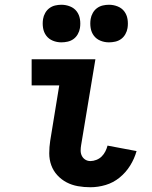

<svg xmlns="http://www.w3.org/2000/svg" viewBox="-20 -779 640 807"><path d="M360 8Q333 8 307.5 3.5Q282 -1 260 -12.5Q238 -24 221 -42.5Q204 -61 195.5 -84.5Q187 -108 187 -134.5Q187 -161 191 -187L229 -420H113V-530H381L321 -169Q319 -158 319 -146Q319 -134 324 -124Q329 -114 338.5 -108Q348 -102 360 -102Q372 -102 385 -107Q398 -112 407.5 -121.5Q417 -131 423 -143Q429 -155 432 -167L554 -144Q545 -112 527 -83Q509 -54 482.5 -32.5Q456 -11 424 -1.5Q392 8 360 8ZM438 -601Q419 -601 402 -608Q385 -615 374.5 -629Q364 -643 361 -661.5Q358 -680 361 -699Q363 -712 370 -724.5Q377 -737 388 -745Q399 -753 412 -756Q425 -759 438 -759Q457 -759 474.5 -752Q492 -745 502.5 -731Q513 -717 516 -698.5Q519 -680 516 -661Q514 -648 507 -635.5Q500 -623 489 -615Q478 -607 464.5 -604Q451 -601 438 -601ZM238 -601Q219 -601 202 -608Q185 -615 174.5 -629Q164 -643 161 -661.5Q158 -680 161 -699Q163 -712 170 -724.5Q177 -737 188 -745Q199 -753 212 -756Q225 -759 238 -759Q257 -759 274.5 -752Q292 -745 302.5 -731Q313 -717 316 -698.5Q319 -680 316 -661Q314 -648 307 -635.5Q300 -623 289 -615Q278 -607 264.5 -604Q251 -601 238 -601Z"/></svg>

Font: Iosevka Curly XBdEx
Style: Italic
Weight: 800
Width: 7
Italic angle: -9°
Monospace: yes
Designer: Belleve Invis
Foundry: Belleve Invis
Version: Version 11.1.0; ttfautohint (v1.8.3)